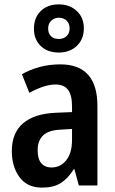

<svg xmlns="http://www.w3.org/2000/svg" viewBox="-20 -847 527 877"><path d="M255 -553Q425 -553 425 -363V0H340L320 -74H317Q290 -31 257 -10.5Q224 10 172 10Q104 10 69 -38Q34 -86 34 -157Q34 -240 85.5 -284Q137 -328 236 -332L309 -335V-361Q309 -413 290.5 -437Q272 -461 235 -461Q207 -461 177 -451Q147 -441 114 -423L80 -508Q117 -529 161 -541Q205 -553 255 -553ZM260 -255Q203 -253 177.5 -229Q152 -205 152 -161Q152 -120 169 -101Q186 -82 215 -82Q256 -82 282.5 -115Q309 -148 309 -208V-258ZM249 -607Q197 -607 166 -637Q135 -667 135 -716Q135 -766 166 -796.5Q197 -827 249 -827Q298 -827 330.5 -797Q363 -767 363 -718Q363 -668 331 -637.5Q299 -607 249 -607ZM249 -669Q270 -669 284 -682Q298 -695 298 -717Q298 -739 284.5 -752.5Q271 -766 249 -766Q228 -766 214 -752.5Q200 -739 200 -717Q200 -695 212.5 -682Q225 -669 249 -669Z"/></svg>

Font: Noto Sans Myanmar UI Condensed SemiBold
Style: Regular
Weight: 600
Width: 3
Designer: Monotype Design Team
Foundry: Monotype Imaging Inc.
Version: Version 2.103; ttfautohint (v1.8.4.7-5d5b)